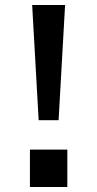

<svg xmlns="http://www.w3.org/2000/svg" viewBox="-20 -750 390 770"><path d="M100 0V-150H250V0ZM135 -268 109 -730H241L215 -268Z"/></svg>

Font: Quantico
Style: Regular
Weight: 400
Designer: Matt Desmond
Foundry: MADtype
Version: Version 2.002